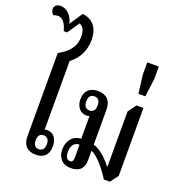

<svg xmlns="http://www.w3.org/2000/svg" viewBox="-202 -1167 1248 1326"><g transform="rotate(20 421.5 -504.5)"><path d="M206 6C267 6 298 -30 298 -88C298 -145 270 -180 226 -181C218 -181 208 -180 205 -179V-682C262 -725 298 -789 298 -870C298 -951 261 -1010 179 -1019L115 -924C102 -982 62 -1019 18 -1019C-12 -1019 -28 -1003 -28 -981C-28 -968 -23 -954 -9 -941C1 -945 13 -948 23 -948C57 -948 82 -918 96 -862H121L181 -950C206 -941 223 -916 223 -869C223 -790 178 -744 109 -706V-93C109 -30 143 6 206 6ZM212 -37C184 -37 172 -57 172 -88C172 -119 184 -139 212 -139C241 -139 254 -119 254 -88C254 -56 241 -37 212 -37Z M465 10C520 10 559 -14 559 -85V-152C610 -130 665 -61 707 6H751L795 -53V-552H744L700 -492V-86H697C656 -138 607 -184 559 -197V-451C559 -522 523 -555 460 -555C399 -555 365 -518 365 -461C365 -403 399 -368 443 -368C451 -368 458 -370 464 -372V-205C405 -204 366 -158 366 -91C366 -36 397 10 465 10ZM450 -408C423 -408 408 -427 408 -460C408 -494 423 -512 450 -512C478 -512 492 -494 492 -460C492 -427 478 -408 450 -408ZM443 -33C419 -33 408 -57 408 -89C408 -137 430 -163 467 -163V-66C467 -46 461 -33 443 -33Z M729 -632H780L797 -767V-857H712V-767Z"/></g></svg>

Font: Noto Serif Thai Condensed Medium
Style: Regular
Weight: 500
Width: 3
Designer: Monotype Design Team
Foundry: Monotype Imaging Inc.
Version: Version 2.002